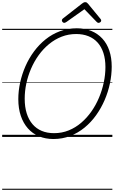

<svg xmlns="http://www.w3.org/2000/svg" viewBox="-20 -1264 1057 1772"><path d="M473 19Q400 19 340 -6Q280 -31 237.5 -79Q195 -127 172 -195Q149 -263 149 -349Q149 -425 166 -502.5Q183 -580 215 -653Q247 -726 294 -789.5Q341 -853 401 -901Q461 -949 533.5 -976Q606 -1003 689 -1003Q763 -1003 822.5 -978.5Q882 -954 924.5 -908Q967 -862 989 -796.5Q1011 -731 1011 -649Q1011 -573 994.5 -494Q978 -415 945.5 -340Q913 -265 866.5 -200Q820 -135 760 -86Q700 -37 628 -9Q556 19 473 19ZM479 -35Q551 -35 614 -60.5Q677 -86 730 -131.5Q783 -177 824.5 -236.5Q866 -296 894.5 -364.5Q923 -433 938 -504.5Q953 -576 953 -645Q953 -718 934.5 -775Q916 -832 881 -871Q846 -910 796 -930Q746 -950 683 -950Q612 -950 549 -925.5Q486 -901 432.5 -857Q379 -813 337.5 -755.5Q296 -698 267 -631Q238 -564 223 -493.5Q208 -423 208 -353Q208 -277 226.5 -218Q245 -159 280 -118Q315 -77 365 -56Q415 -35 479 -35ZM573 -1053Q564 -1053 557.5 -1060.5Q551 -1068 551 -1075Q551 -1081 553 -1084.5Q555 -1088 559 -1092L737 -1231Q746 -1238 752.5 -1241Q759 -1244 767 -1244Q775 -1244 780.5 -1240.5Q786 -1237 792 -1230L908 -1089Q911 -1086 912.5 -1081.5Q914 -1077 914 -1074Q914 -1065 905.5 -1059Q897 -1053 890 -1053Q884 -1053 879.5 -1056Q875 -1059 871 -1063L759 -1179L594 -1062Q587 -1058 582.5 -1055.5Q578 -1053 573 -1053ZM0 478H1017V488H0ZM0 -20H1017V0H0ZM0 -505H1017V-500H0ZM0 -998H1017V-988H0Z"/></svg>

Font: Playwrite AU SA Guides
Style: Regular
Weight: 400
Designer: Veronika Burian, José Scaglione
Foundry: TypeTogether
Version: Version 1.003